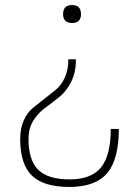

<svg xmlns="http://www.w3.org/2000/svg" viewBox="-20 -521 551 761"><path d="M281 -286Q281 -233 261.5 -195.5Q242 -158 214.5 -136Q187 -114 159.5 -94Q132 -74 112.5 -43.5Q93 -13 93 30Q93 114 131.5 152Q170 190 256 190Q342 190 380.5 142.5Q419 95 419 -10H451Q451 111 404.5 165.5Q358 220 255 220Q153 220 106.5 175Q60 130 60 30Q60 -12 74 -43.5Q88 -75 109.5 -92.5Q131 -110 155.5 -129Q180 -148 201.5 -165.5Q223 -183 237 -214Q251 -245 251 -286ZM266 -430Q230 -430 230 -465Q230 -501 266 -501Q301 -501 301 -465Q301 -430 266 -430Z"/></svg>

Font: Fivo Sans Thin
Style: Regular
Weight: 250
Foundry: Alexander Slobzheninov
Version: 1.0